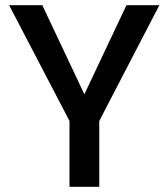

<svg xmlns="http://www.w3.org/2000/svg" viewBox="-20 -715 645 735"><path d="M15 -695H142L303 -354L464 -695H590L360 -252V0H246V-252Z"/></svg>

Font: Poppins Medium
Style: Regular
Weight: 500
Designer: Ninad Kale (Devanagari), Jonny Pinhorn (Latin)
Version: Version 5.002